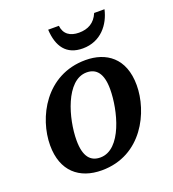

<svg xmlns="http://www.w3.org/2000/svg" viewBox="-139 -861 878 977"><g transform="rotate(-20 300.5 -373.0)"><path d="M367 -606C465 -606 521 -679 538 -756H482C462 -708 425 -688 376 -688C328 -688 296 -710 291 -756H233C238 -664 278 -606 367 -606ZM246 10C464 10 560 -194 560 -337C560 -485 469 -546 358 -546C142 -546 41 -348 41 -199C41 -59 125 10 246 10ZM261 -54C209 -54 176 -88 176 -177C176 -292 229 -485 342 -485C394 -485 426 -450 426 -364C426 -252 377 -54 261 -54Z"/></g></svg>

Font: Noto Serif SemiBold
Style: Italic
Weight: 600
Italic angle: -12°
Designer: Monotype Design Team
Foundry: Monotype Imaging Inc.
Version: Version 2.014